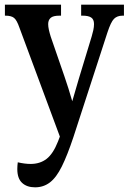

<svg xmlns="http://www.w3.org/2000/svg" viewBox="-20 -556 550 821"><path d="M130 245Q95 245 74.5 226Q54 207 54 167Q54 153 56 138Q86 145 111 145Q151 145 179 123.5Q207 102 228 49L236 28L63 -438Q52 -470 40 -479.5Q28 -489 4 -489H1V-536H241V-489H234Q207 -489 196.5 -479.5Q186 -470 186 -453Q186 -442 189 -428.5Q192 -415 197 -399L256 -228Q265 -201 272.5 -178Q280 -155 289 -123Q298 -154 304 -174.5Q310 -195 317 -219L372 -400Q376 -413 379 -427Q382 -441 382 -453Q382 -473 370 -481Q358 -489 334 -489H327V-536H510V-489H504Q481 -489 467.5 -475.5Q454 -462 439 -416L294 30Q268 108 244.5 155.5Q221 203 193.5 224Q166 245 130 245Z"/></svg>

Font: Noto Serif Condensed SemiBold
Style: Regular
Weight: 600
Width: 3
Designer: Monotype Design Team
Foundry: Monotype Imaging Inc.
Version: Version 2.013